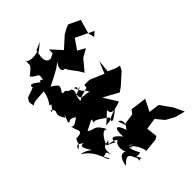

<svg xmlns="http://www.w3.org/2000/svg" viewBox="-132 -934 1327 1327"><g transform="rotate(45 531.5 -270.0)"><path d="M233 -550 188 -539 85 -568 45 -484 55 -459 77 -419 150 -338 73 -268 111 -267 155 -169C159 -208 154 -195 121 -266C154 -174 59 -191 45 -198C23 -199 71 -171 -9 -260C11 -220 20 -187 25 -205C57 -115 3 -77 18 -103C59 -84 46 -129 112 -42C163 -82 122 -110 207 -87C191 -86 203 -101 201 -111C204 -90 164 -77 193 -66C111 32 207 -15 181 0C196 31 199 59 210 73C232 80 222 98 285 75C261 86 257 57 254 -38C343 -23 355 26 352 -12C397 19 406 27 377 22C422 -32 408 43 487 -14C435 -41 519 -6 522 -5C550 -16 483 -18 557 -89C588 -98 559 -86 531 -112C513 -69 594 -21 558 -2C601 4 639 -58 643 30C619 -26 642 27 643 33C694 66 665 24 708 78C640 57 720 32 707 -14C688 68 712 52 783 10C766 15 739 71 742 88C792 7 852 6 882 -21C911 -39 919 -29 870 -8C843 -57 868 -46 889 -57C794 -49 824 -84 804 -116C850 -78 811 -101 850 -161C849 -172 860 -109 953 -144C933 -134 931 -86 1019 -76C953 -137 986 -144 1040 -170C1089 -158 1025 -182 1072 -194C1005 -179 1035 -139 1023 -210C925 -158 920 -188 951 -214C923 -168 900 -139 961 -198C927 -183 987 -243 1045 -248L1035 -347L1022 -370L942 -361L929 -444L987 -492L1021 -554L1041 -628L968 -594L881 -533L871 -454L785 -497L770 -379L798 -358L811 -268C829 -278 832 -278 764 -254C766 -280 807 -293 845 -253C766 -229 770 -199 862 -205C804 -158 801 -133 857 -138C840 -129 840 -107 823 -81C786 -92 704 -142 760 -170C650 -114 697 -100 661 -58C617 -150 607 -140 665 -125C640 -133 631 -136 703 -233C758 -201 727 -256 682 -303C727 -191 720 -234 725 -176C657 -257 664 -237 656 -256C701 -254 692 -297 670 -356L569 -293L630 -404L605 -439L532 -520L500 -536L494 -508L468 -448L375 -457L464 -421L420 -317V-268L445 -264L461 -203L477 -175C492 -158 388 -190 402 -191C435 -152 437 -166 407 -241C417 -176 399 -251 384 -201C465 -234 429 -235 480 -261C460 -223 498 -159 397 -190C354 -174 402 -186 355 -144C363 -78 319 -168 289 -130C349 -196 286 -134 263 -94C191 -245 195 -211 170 -260C176 -236 249 -203 246 -253L266 -262L329 -309L362 -328L282 -395L248 -455L217 -400L143 -451L206 -582Z"/></g></svg>

Font: Hussar Lance
Style: Regular
Weight: 700
Foundry: Cannot Into Space Fonts, PlusOne Fonts
Version: Version 2.27